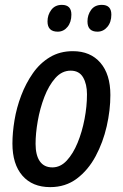

<svg xmlns="http://www.w3.org/2000/svg" viewBox="-20 -758 503 788"><path d="M186 10Q113 10 72 -37Q31 -84 31 -169Q31 -213 39.5 -264.5Q48 -316 67 -366Q86 -416 115 -457.5Q144 -499 185 -523.5Q226 -548 279 -548Q351 -548 392 -500.5Q433 -453 433 -368Q433 -306 418 -240Q403 -174 372.5 -117Q342 -60 295.5 -25Q249 10 186 10ZM195 -71Q228 -71 254 -99Q280 -127 298.5 -172Q317 -217 327 -269.5Q337 -322 337 -371Q337 -413 321 -440.5Q305 -468 270 -468Q234 -468 207 -437.5Q180 -407 162 -360Q144 -313 135 -261.5Q126 -210 126 -168Q126 -121 143.5 -96Q161 -71 195 -71ZM380 -628Q339 -628 339 -670Q339 -697 354 -717.5Q369 -738 398 -738Q437 -738 437 -698Q437 -667 420.5 -647.5Q404 -628 380 -628ZM217 -628Q175 -628 175 -670Q175 -697 190.5 -717.5Q206 -738 234 -738Q273 -738 273 -698Q273 -667 257 -647.5Q241 -628 217 -628Z"/></svg>

Font: Noto Sans Condensed Medium
Style: Italic
Weight: 500
Width: 3
Italic angle: -12°
Designer: Monotype Design Team
Foundry: Monotype Imaging Inc.
Version: Version 2.013; ttfautohint (v1.8.4.7-5d5b)